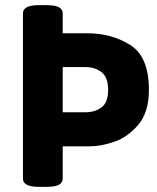

<svg xmlns="http://www.w3.org/2000/svg" viewBox="-20 -722 610 744"><path d="M69 -30V-670Q69 -702 129 -702H163Q223 -702 223 -670V-593H319Q413 -593 485 -547.5Q557 -502 557 -374Q557 -286 515 -237.5Q473 -189 421 -172Q369 -155 329 -155H223V-30Q223 2 163 2H129Q69 2 69 -30ZM312 -287Q348 -287 373.5 -306Q399 -325 399 -374Q399 -423 373.5 -442.5Q348 -462 312 -462H223V-287Z"/></svg>

Font: Asap-Bold
Style: Bold
Weight: 700
Designer: Pablo Cosgaya
Foundry: Omnibus-Type
Version: Version 2.000; ttfautohint (v1.8)